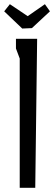

<svg xmlns="http://www.w3.org/2000/svg" viewBox="-50 -895 258 915"><path d="M44 -616 26 -664V-710H127L118 0H44ZM-30 -841 -3 -875 82 -818 164 -875 188 -841 102 -761 56 -759Z"/></svg>

Font: Bahianita
Style: Regular
Weight: 400
Designer: Pablo Cosgaya & Dani Raskovsky
Foundry: Pablo Cosgaya & Dani Raskovsky
Version: Version 1.008